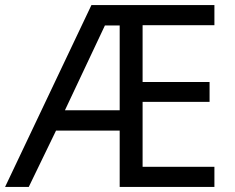

<svg xmlns="http://www.w3.org/2000/svg" viewBox="-21 -734 922 754"><path d="M821 0V-79H539V-334H802V-412H539V-635H821V-714H338L-1 0H92L199 -221H449V0ZM234 -301 391 -634H449V-301Z"/></svg>

Font: Noto Sans Sunuwar
Style: Regular
Weight: 400
Designer: Anshuman Pandey
Foundry: Jamra Patel LLC
Version: Version 1.000